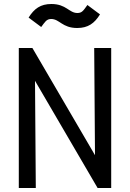

<svg xmlns="http://www.w3.org/2000/svg" viewBox="-20 -940 650 960"><path d="M451 -700 455 -164 142 -700H74V0H159L155 -536L468 0H536V-700ZM480 -868 417 -915C397 -887 390 -875 367 -875C325 -875 312 -920 237 -920C183 -920 151 -897 123 -852L186 -805C205 -830 212 -845 236 -845C278 -845 291 -800 366 -800C420 -800 452 -823 480 -868Z"/></svg>

Font: Necto Mono
Style: Regular
Weight: 400
Designer: Marco Condello
Foundry: Collletttivo
Version: Version 1.300;Glyphs 3.2 (3217)